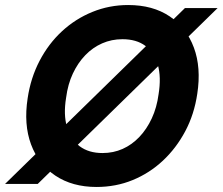

<svg xmlns="http://www.w3.org/2000/svg" viewBox="-48 -732 886 764"><path d="M-28 0 688 -700H818L102 0ZM336 12Q240 12 172.5 -33Q105 -78 75.5 -157.5Q46 -237 62 -341Q74 -422 109.5 -490Q145 -558 198.5 -607.5Q252 -657 319.5 -684.5Q387 -712 462 -712Q560 -712 627 -667Q694 -622 723.5 -542.5Q753 -463 737 -359Q725 -277 689 -209.5Q653 -142 600 -92.5Q547 -43 480 -15.5Q413 12 336 12ZM360 -123Q403 -123 440 -139.5Q477 -156 506.5 -187Q536 -218 556 -261Q576 -304 583 -357Q594 -425 580 -474Q566 -523 530.5 -549.5Q495 -576 439 -576Q396 -576 358.5 -559.5Q321 -543 291.5 -512.5Q262 -482 242 -439.5Q222 -397 215 -343Q204 -276 218.5 -226.5Q233 -177 269 -150Q305 -123 360 -123Z"/></svg>

Font: DM Sans 10pt Black
Style: Italic
Weight: 900
Italic angle: -10°
Version: Version 4.004;gftools[0.9.30]